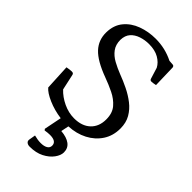

<svg xmlns="http://www.w3.org/2000/svg" viewBox="-293 -873 1131 1131"><g transform="rotate(45 272.5 -307.5)"><path d="M207 180Q192 180 183 172.5Q174 165 176 152L183 111Q198 115 212 117Q226 119 238 119Q265 119 281 109.5Q297 100 297 82Q297 46 243 46Q234 46 224 47Q214 48 202 50L196 42L218 -68Q159 -76 108.5 -98Q58 -120 38 -144L30 -304Q38 -306 51 -307.5Q64 -309 70 -309Q79 -309 82.5 -305Q86 -301 87 -294L108 -198Q139 -165 183.5 -144Q228 -123 274 -123Q339 -123 376 -158Q413 -193 413 -253Q413 -305 386 -336.5Q359 -368 318 -388Q277 -408 233 -424Q133 -461 91 -506Q49 -551 50 -615Q51 -676 84 -716Q117 -756 170 -775.5Q223 -795 283 -795Q362 -795 432 -760L461 -758Q471 -757 473 -746L477 -603Q469 -601 458.5 -599.5Q448 -598 443 -598Q432 -598 429 -610L408 -678Q393 -707 360 -726Q327 -745 277 -745Q243 -745 211.5 -734.5Q180 -724 160.5 -702Q141 -680 140 -643Q140 -603 160 -576Q180 -549 213 -531Q246 -513 282 -499Q322 -484 362 -464.5Q402 -445 435.5 -419Q469 -393 489.5 -357.5Q510 -322 510 -274Q510 -213 480 -167.5Q450 -122 399 -95.5Q348 -69 284 -66L274 -17Q322 -13 348 6.5Q374 26 374 61Q374 86 353.5 114Q333 142 296 161Q259 180 207 180Z"/></g></svg>

Font: Gowun Batang
Style: Bold
Weight: 700
Designer: Yanghee Ryu
Foundry: Yanghee Ryu
Version: Version 2.000